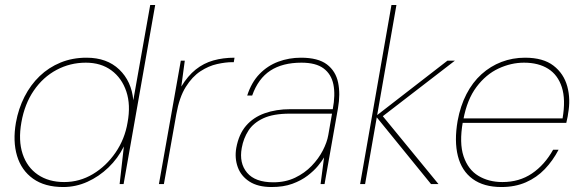

<svg xmlns="http://www.w3.org/2000/svg" viewBox="-20 -740 2336 772"><path d="M234 12Q160 12 113 -21.5Q66 -55 48.5 -113.5Q31 -172 44 -247Q54 -303 78.5 -351Q103 -399 139.5 -434Q176 -469 223.5 -488.5Q271 -508 328 -508Q410 -508 459.5 -460.5Q509 -413 516 -337L584 -720H604L477 0H461L478 -151Q454 -103 416 -66.5Q378 -30 331.5 -9Q285 12 234 12ZM238 -8Q300 -8 353.5 -40Q407 -72 444.5 -126.5Q482 -181 493 -248Q506 -318 488 -372Q470 -426 428 -457Q386 -488 325 -488Q262 -488 207.5 -459Q153 -430 116 -376Q79 -322 66 -248Q53 -175 71 -121Q89 -67 132.5 -37.5Q176 -8 238 -8Z M619 0 707 -496H723L709 -392Q735 -435 767 -460.5Q799 -486 838 -497Q877 -508 923 -508L920 -490H914Q887 -490 853 -482.5Q819 -475 786 -453.5Q753 -432 727 -390.5Q701 -349 689 -281L639 0Z M1072 12Q1017 12 983 -10Q949 -32 936 -68Q923 -104 930 -145Q940 -200 969 -234Q998 -268 1044 -284.5Q1090 -301 1148 -301H1318Q1329 -359 1320.5 -400.5Q1312 -442 1281 -465Q1250 -488 1192 -488Q1116 -488 1067 -456Q1018 -424 994 -356H974Q991 -409 1023.5 -442.5Q1056 -476 1099 -492Q1142 -508 1190 -508Q1259 -508 1294.5 -481Q1330 -454 1339.5 -408Q1349 -362 1339 -305L1285 0H1269L1283 -107Q1275 -93 1258.5 -73Q1242 -53 1216.5 -33.5Q1191 -14 1155.5 -1Q1120 12 1072 12ZM1079 -7Q1128 -7 1166.5 -25.5Q1205 -44 1233 -73Q1261 -102 1278 -135Q1295 -168 1300 -197L1315 -283H1145Q1079 -283 1039 -264.5Q999 -246 979 -215Q959 -184 952 -145Q941 -84 973.5 -45.5Q1006 -7 1079 -7Z M1713 0 1491 -273 1779 -496H1809L1513 -268L1515 -278L1743 0ZM1428 0 1554 -720H1574L1448 0Z M1996 12Q1925 12 1880.5 -20.5Q1836 -53 1821 -113Q1806 -173 1820 -254Q1831 -314 1855.5 -361.5Q1880 -409 1916 -441.5Q1952 -474 1996.5 -491Q2041 -508 2091 -508Q2164 -508 2205.5 -476Q2247 -444 2261 -392.5Q2275 -341 2264 -282Q2263 -272 2261 -264.5Q2259 -257 2257 -246H1830L1833 -264H2242Q2255 -340 2239 -389.5Q2223 -439 2184 -463.5Q2145 -488 2087 -488Q2035 -488 1984.5 -464.5Q1934 -441 1896 -390.5Q1858 -340 1843 -259L1841 -250Q1826 -165 1844 -111.5Q1862 -58 1903.5 -33Q1945 -8 2000 -8Q2068 -8 2119 -42.5Q2170 -77 2204 -138H2226Q2203 -94 2170.5 -60Q2138 -26 2094.5 -7Q2051 12 1996 12Z"/></svg>

Font: DM Sans 24pt Thin
Style: Italic
Weight: 250
Italic angle: -10°
Designer: Colophon Foundry, Jonny Pinhorn
Foundry: Colophon Foundry
Version: Version 4.004;gftools[0.9.30]